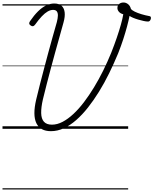

<svg xmlns="http://www.w3.org/2000/svg" viewBox="-20 -1029 1226 1534"><path d="M387 19Q301 19 270.5 -45Q240 -109 269 -233Q284 -296 300 -358.5Q316 -421 332.5 -483Q349 -545 365.5 -607Q382 -669 399.5 -730.5Q417 -792 434 -852Q442 -883 442.5 -904.5Q443 -926 434 -938Q425 -950 404 -950Q383 -950 360.5 -937Q338 -924 313.5 -898Q289 -872 261 -833Q252 -821 243.5 -819.5Q235 -818 224 -826Q214 -833 213.5 -841.5Q213 -850 220 -860Q252 -907 284 -938.5Q316 -970 348.5 -985.5Q381 -1001 413 -1001Q450 -1001 471 -983.5Q492 -966 496.5 -931.5Q501 -897 487 -848Q471 -790 454 -729.5Q437 -669 420 -607.5Q403 -546 386.5 -484Q370 -422 354 -360Q338 -298 323 -236Q308 -171 309 -125.5Q310 -80 331 -56.5Q352 -33 395 -33Q437 -33 480 -55.5Q523 -78 566.5 -118.5Q610 -159 651 -213Q692 -267 731 -331Q770 -395 804.5 -465Q839 -535 868 -606Q893 -669 912.5 -726Q932 -783 945.5 -831Q959 -879 965 -915Q942 -921 930 -935Q918 -949 918 -965Q918 -985 931.5 -997Q945 -1009 967 -1009Q987 -1009 1003.5 -995.5Q1020 -982 1026 -958Q1034 -947 1056.5 -936Q1079 -925 1110.5 -915.5Q1142 -906 1175 -900Q1183 -899 1185 -892Q1187 -885 1184.5 -876.5Q1182 -868 1176 -862Q1170 -856 1161 -857Q1148 -857 1127.5 -861.5Q1107 -866 1084.5 -872.5Q1062 -879 1043 -887Q1024 -895 1015 -902Q1007 -862 994.5 -815.5Q982 -769 965 -716.5Q948 -664 924 -603Q890 -521 852 -443.5Q814 -366 771 -296.5Q728 -227 682.5 -169.5Q637 -112 588.5 -69.5Q540 -27 489.5 -4Q439 19 387 19ZM0 475H1004V485H0ZM0 -20H1004V0H0ZM0 -505H1004V-500H0ZM0 -995H1004V-985H0Z"/></svg>

Font: Playwrite CZ Guides
Style: Regular
Weight: 400
Designer: Veronika Burian, José Scaglione
Foundry: TypeTogether
Version: Version 1.003